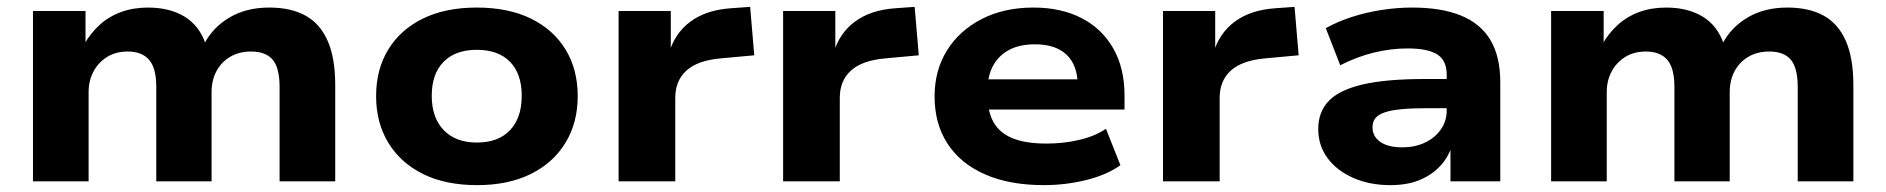

<svg xmlns="http://www.w3.org/2000/svg" viewBox="-20 -528 5490 559"><path d="M76 0V-496H229V-397H224Q243 -431 270 -455.5Q297 -480 332.5 -493Q368 -506 411 -506Q474 -506 517.5 -479.5Q561 -453 579 -399H574Q599 -448 648 -477Q697 -506 764 -506Q827 -506 869.5 -482.5Q912 -459 934 -409Q956 -359 956 -280V0H794V-275Q794 -330 774 -354Q754 -378 711 -378Q676 -378 650 -362.5Q624 -347 610 -320.5Q596 -294 596 -260V0H435V-275Q435 -330 414 -354Q393 -378 352 -378Q317 -378 291.5 -362Q266 -346 252 -319.5Q238 -293 238 -260V0Z M1369 11Q1277 11 1211.5 -21.5Q1146 -54 1110.5 -112.5Q1075 -171 1075 -248Q1075 -326 1110.5 -384Q1146 -442 1211.5 -474Q1277 -506 1368 -506Q1460 -506 1525.5 -474Q1591 -442 1626.5 -384Q1662 -326 1662 -248Q1662 -171 1626.5 -112.5Q1591 -54 1525.5 -21.5Q1460 11 1369 11ZM1368 -113Q1431 -113 1465 -149Q1499 -185 1499 -249Q1499 -313 1465 -348Q1431 -383 1368 -383Q1306 -383 1271.5 -348Q1237 -313 1237 -249Q1237 -185 1272 -149Q1307 -113 1368 -113Z M1781 0V-496H1933V-371H1927Q1944 -431 1990 -465Q2036 -499 2108 -504L2164 -508L2176 -367L2078 -358Q2011 -352 1978.5 -322.5Q1946 -293 1946 -243V0Z M2260 0V-496H2412V-371H2406Q2423 -431 2469 -465Q2515 -499 2587 -504L2643 -508L2655 -367L2557 -358Q2490 -352 2457.5 -322.5Q2425 -293 2425 -243V0Z M3019 11Q2919 11 2847.5 -20.5Q2776 -52 2738.5 -110Q2701 -168 2701 -247Q2701 -323 2737 -381Q2773 -439 2838 -472.5Q2903 -506 2989 -506Q3069 -506 3128.5 -475.5Q3188 -445 3221 -387.5Q3254 -330 3254 -250V-209H2833V-297H3135L3118 -280Q3117 -339 3085 -369Q3053 -399 2993 -399Q2949 -399 2918.5 -383Q2888 -367 2871.5 -337Q2855 -307 2855 -264V-253Q2855 -204 2872.5 -172.5Q2890 -141 2928 -125.5Q2966 -110 3027 -110Q3076 -110 3121.5 -120.5Q3167 -131 3200 -153L3242 -47Q3203 -19 3143 -4Q3083 11 3019 11Z M3366 0V-496H3518V-371H3512Q3529 -431 3575 -465Q3621 -499 3693 -504L3749 -508L3761 -367L3663 -358Q3596 -352 3563.5 -322.5Q3531 -293 3531 -243V0Z M4028 11Q3967 11 3919 -10.5Q3871 -32 3844.5 -68.5Q3818 -105 3818 -152Q3818 -202 3848.5 -234Q3879 -266 3947 -282Q4015 -298 4129 -298H4211V-213H4134Q4090 -213 4059.5 -210Q4029 -207 4010.5 -200.5Q3992 -194 3984 -183.5Q3976 -173 3976 -157Q3976 -131 3998.5 -115Q4021 -99 4063 -99Q4099 -99 4128 -112.5Q4157 -126 4174.5 -150.5Q4192 -175 4192 -206V-311Q4192 -352 4164.5 -369.5Q4137 -387 4078 -387Q4030 -387 3980.5 -375Q3931 -363 3882 -338L3840 -446Q3874 -465 3915.5 -478.5Q3957 -492 4002.5 -499Q4048 -506 4092 -506Q4176 -506 4233 -483Q4290 -460 4319 -412Q4348 -364 4348 -288V0H4203V-102H4207Q4195 -67 4170.5 -42Q4146 -17 4111 -3Q4076 11 4028 11Z M4496 0V-496H4649V-397H4644Q4663 -431 4690 -455.5Q4717 -480 4752.5 -493Q4788 -506 4831 -506Q4894 -506 4937.5 -479.5Q4981 -453 4999 -399H4994Q5019 -448 5068 -477Q5117 -506 5184 -506Q5247 -506 5289.5 -482.5Q5332 -459 5354 -409Q5376 -359 5376 -280V0H5214V-275Q5214 -330 5194 -354Q5174 -378 5131 -378Q5096 -378 5070 -362.5Q5044 -347 5030 -320.5Q5016 -294 5016 -260V0H4855V-275Q4855 -330 4834 -354Q4813 -378 4772 -378Q4737 -378 4711.5 -362Q4686 -346 4672 -319.5Q4658 -293 4658 -260V0Z"/></svg>

Font: Nunito Sans 10pt SemiExpanded ExtraBold
Style: Regular
Weight: 800
Width: 6
Designer: Vernon Adams
Foundry: Vernon Adams
Version: Version 3.101;gftools[0.9.27]